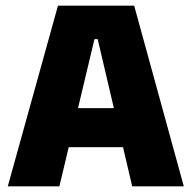

<svg xmlns="http://www.w3.org/2000/svg" viewBox="-20 -659 678 679"><path d="M7.5 0 185 -639H454.5L630 0H447.5L325.5 -520.5H314L190 0ZM175 -138.5V-276.5H461.5V-138.5Z"/></svg>

Font: Anek Telugu ExtraBold
Style: Regular
Weight: 800
Designer: Omkar Bhoir (Telugu), Yesha Goshar (Latin)
Foundry: Ek Type
Version: Version 1.003